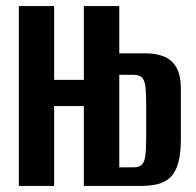

<svg xmlns="http://www.w3.org/2000/svg" viewBox="-20 -611 644 631"><path d="M41.9 0V-591H157.9V-348.6H255.6V-591H372V-435.7H459.6Q492.2 -435.7 518 -425.6Q543.9 -415.6 559.1 -390.3Q574.4 -365.1 574.4 -317.6V-154.6Q574.4 -104.6 565.3 -74Q556.3 -43.5 539.4 -27.7Q522.5 -11.9 498.3 -5.9Q474.1 0 443.2 0H255.6V-262.5H157.9V0ZM372 -61H418Q436.5 -61 445.5 -69.3Q454.6 -77.6 457.5 -98.6Q460.4 -119.6 460.4 -156V-272.5Q460.4 -307.2 457.8 -327.6Q455.2 -347.9 446.2 -356.5Q437.1 -365.2 416.7 -365.2H372Z"/></svg>

Font: Alumni Sans Thin
Style: Regular
Weight: 100
Designer: Robert E. Leuschke
Foundry: Robert E. Leuschke
Version: Version 1.018